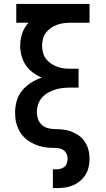

<svg xmlns="http://www.w3.org/2000/svg" viewBox="-20 -755 540 980"><path d="M250 205V109H271Q282 109 292.5 105.5Q303 102 311 94.5Q319 87 322 76Q325 65 325 54Q325 40 318 27Q311 14 298 7.5Q285 1 270 0.5Q255 0 240.5 -0.5Q226 -1 212 -3Q198 -5 184 -9Q170 -13 156.5 -19Q143 -25 131 -32.5Q119 -40 108 -50Q97 -60 88.5 -71.5Q80 -83 74 -96.5Q68 -110 64 -123.5Q60 -137 58.5 -151.5Q57 -166 57 -181Q57 -211 65.5 -240.5Q74 -270 93 -293Q112 -316 138 -332.5Q164 -349 193 -359Q169 -369 147.5 -385Q126 -401 111.5 -422.5Q97 -444 90 -469.5Q83 -495 83 -522Q83 -554 93.5 -585Q104 -616 126 -639H63V-735H437V-639H343Q325 -639 307.5 -637Q290 -635 273 -629Q256 -623 241 -613Q226 -603 215 -589Q204 -575 199.5 -557Q195 -539 195 -522Q195 -504 199.5 -486.5Q204 -469 215 -454.5Q226 -440 241 -430Q256 -420 273 -414Q290 -408 307.5 -406Q325 -404 343 -404H381V-308H343Q323 -308 302.5 -306Q282 -304 262.5 -298Q243 -292 225.5 -282Q208 -272 194.5 -257Q181 -242 174.5 -222Q168 -202 168 -182Q168 -165 173.5 -148.5Q179 -132 191 -120Q203 -108 219.5 -102.5Q236 -97 253 -96.5Q270 -96 287 -95Q304 -94 320.5 -90.5Q337 -87 352.5 -80Q368 -73 382 -63.5Q396 -54 406.5 -40.5Q417 -27 424 -11.5Q431 4 434 21Q437 38 437 55Q437 76 432.5 97Q428 118 417 136Q406 154 389.5 168Q373 182 353.5 190.5Q334 199 313 202Q292 205 271 205Z"/></svg>

Font: Iosevka Slab
Style: Bold
Weight: 700
Monospace: yes
Designer: Belleve Invis
Foundry: Belleve Invis
Version: Version 11.1.1; ttfautohint (v1.8.3)